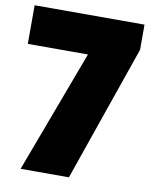

<svg xmlns="http://www.w3.org/2000/svg" viewBox="-83 -804 706 869"><g transform="rotate(10 269.5 -370.0)"><path d="M71.5 0 305 -624.5 378.5 -562.5H5.5V-740H510.5V-624.5L293.5 0Z"/></g></svg>

Font: Encode Sans SC Black
Style: Regular
Weight: 900
Version: Version 3.002